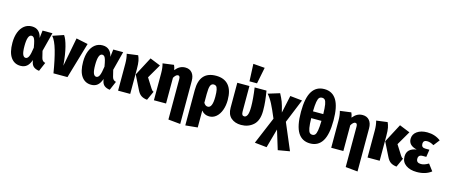

<svg xmlns="http://www.w3.org/2000/svg" viewBox="-59 -1640 6219 2660"><g transform="rotate(15 3051.0 -310.0)"><path d="M369 -424 382 -533H524L454 -262L478 -164Q485 -139 499 -126.5Q513 -114 534 -110L479 18Q430 12 401.5 -10.5Q373 -33 364 -76L358 -104Q337 -42 301.5 -12Q266 18 211 18Q123 18 72.5 -53Q22 -124 22 -262Q22 -349 47 -414Q72 -479 118 -515Q164 -551 226 -551Q285 -551 321 -517.5Q357 -484 369 -424ZM195 -262Q195 -177 210 -142Q225 -107 252 -107Q279 -107 296 -142.5Q313 -178 326 -273Q316 -333 307 -365Q298 -397 285.5 -411Q273 -425 255 -425Q195 -425 195 -262Z M786 -138 865 -550 1033 -515 882 0H681Q650 -191 613.5 -318Q577 -445 530 -498L686 -551Q719 -506 746 -401Q773 -296 786 -138Z M1383 -424 1396 -533H1538L1468 -262L1492 -164Q1499 -139 1513 -126.5Q1527 -114 1548 -110L1493 18Q1444 12 1415.5 -10.5Q1387 -33 1378 -76L1372 -104Q1351 -42 1315.5 -12Q1280 18 1225 18Q1137 18 1086.5 -53Q1036 -124 1036 -262Q1036 -349 1061 -414Q1086 -479 1132 -515Q1178 -551 1240 -551Q1299 -551 1335 -517.5Q1371 -484 1383 -424ZM1209 -262Q1209 -177 1224 -142Q1239 -107 1266 -107Q1293 -107 1310 -142.5Q1327 -178 1340 -273Q1330 -333 1321 -365Q1312 -397 1299.5 -411Q1287 -425 1269 -425Q1209 -425 1209 -262Z M1961 -286 2049 -147Q2057 -133 2065.5 -125Q2074 -117 2087 -112L2028 18Q1977 13 1943 -9Q1909 -31 1884 -84L1786 -281L1927 -548L2078 -487ZM1782 -355V0H1608V-389Q1608 -464 1591 -525L1750 -546Q1766 -513 1774 -472Q1782 -431 1782 -355Z M2559 -395V223L2385 206V-373Q2385 -399 2377.5 -410Q2370 -421 2356 -421Q2327 -421 2296 -369V0H2122V-389Q2122 -465 2105 -525L2264 -546Q2279 -516 2285 -476Q2316 -514 2350 -532.5Q2384 -551 2427 -551Q2489 -551 2524 -509.5Q2559 -468 2559 -395Z M3109 -268Q3109 -187 3085 -121.5Q3061 -56 3017.5 -19Q2974 18 2918 18Q2848 18 2806 -36V207L2632 224V-282Q2632 -551 2868 -551Q2985 -551 3047 -480Q3109 -409 3109 -268ZM2931 -266Q2931 -331 2923.5 -366Q2916 -401 2902.5 -413.5Q2889 -426 2868 -426Q2834 -426 2820 -392Q2806 -358 2806 -273V-147Q2819 -126 2833 -116.5Q2847 -107 2865 -107Q2931 -107 2931 -266Z M3621 -250Q3621 -110 3550 -46Q3479 18 3375 18Q3286 18 3230.5 -30.5Q3175 -79 3175 -174V-533H3349V-170Q3349 -136 3358.5 -122Q3368 -108 3388 -108Q3415 -108 3431 -142.5Q3447 -177 3447 -260Q3447 -370 3424 -533H3594Q3607 -455 3614 -389Q3621 -323 3621 -250ZM3322 -844 3488 -831 3441 -596H3333Z M4126 195 3958 224 3874 -50 3798 224 3625 206 3788 -182Q3735 -309 3699.5 -377.5Q3664 -446 3620 -496L3786 -547Q3818 -488 3836 -441Q3854 -394 3878 -294L3932 -546L4105 -528L3965 -185Z M4598 -373Q4598 -171 4539 -76.5Q4480 18 4365 18Q4249 18 4190 -76Q4131 -170 4131 -373Q4131 -572 4190 -666.5Q4249 -761 4365 -761Q4480 -761 4539 -666.5Q4598 -572 4598 -373ZM4290 -422H4438Q4436 -513 4428 -559Q4420 -605 4405 -621Q4390 -637 4365 -637Q4339 -637 4324 -621Q4309 -605 4300.5 -558.5Q4292 -512 4290 -422ZM4438 -325H4291Q4293 -233 4301.5 -186Q4310 -139 4325 -122.5Q4340 -106 4365 -106Q4389 -106 4404 -122.5Q4419 -139 4427.5 -186.5Q4436 -234 4438 -325Z M5102 -395V223L4928 206V-373Q4928 -399 4920.5 -410Q4913 -421 4899 -421Q4870 -421 4839 -369V0H4665V-389Q4665 -465 4648 -525L4807 -546Q4822 -516 4828 -476Q4859 -514 4893 -532.5Q4927 -551 4970 -551Q5032 -551 5067 -509.5Q5102 -468 5102 -395Z M5539 -286 5627 -147Q5635 -133 5643.5 -125Q5652 -117 5665 -112L5606 18Q5555 13 5521 -9Q5487 -31 5462 -84L5364 -281L5505 -548L5656 -487ZM5360 -355V0H5186V-389Q5186 -464 5169 -525L5328 -546Q5344 -513 5352 -472Q5360 -431 5360 -355Z M6090 -488 6023 -401Q5996 -417 5973 -424.5Q5950 -432 5924 -432Q5899 -432 5884.5 -419Q5870 -406 5870 -381Q5870 -326 5928 -326H5986L5970 -219H5921Q5886 -219 5871 -204.5Q5856 -190 5856 -162Q5856 -104 5923 -104Q5948 -104 5973 -112.5Q5998 -121 6031 -140L6102 -46Q6022 18 5894 18Q5798 18 5737.5 -25Q5677 -68 5677 -146Q5677 -204 5711 -238Q5745 -272 5815 -283Q5695 -310 5695 -404Q5695 -471 5751 -511Q5807 -551 5897 -551Q6008 -551 6090 -488Z"/></g></svg>

Font: Fira Sans Condensed ExtraBold
Style: Regular
Weight: 800
Width: 3
Designer: Carrois Corporate & Edenspiekermann AG
Foundry: Carrois Corporate GbR & Edenspiekermann AG
Version: Version 4.203